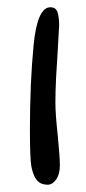

<svg xmlns="http://www.w3.org/2000/svg" viewBox="-20 -492 235 523"><path d="M109.9 11.2Q91.8 11.2 81.3 -0.2Q70.8 -11.7 65.4 -38.6Q61.5 -62 61.5 -138.7Q61.5 -265.6 71.5 -368.9Q81.5 -472.2 117.2 -472.2Q131.8 -472.2 136.5 -459.2Q141.1 -446.3 141.1 -421.9L137.2 -353.5Q134.8 -318.8 132.8 -280.8Q130.9 -242.7 130.9 -212.9Q130.9 -181.2 137.2 -124Q143.1 -64.5 143.1 -41.5Q143.1 -17.1 132.8 -2.9Q122.6 11.2 109.9 11.2Z"/></svg>

Font: Dekko
Style: Regular
Weight: 400
Designer: Multiple
Foundry: Sorkin Type
Version: Version 2.001